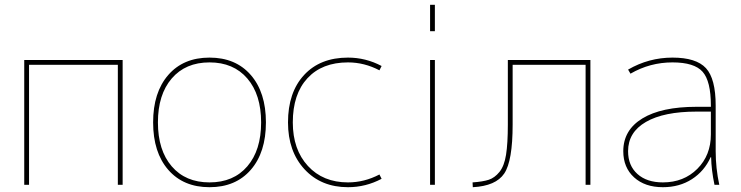

<svg xmlns="http://www.w3.org/2000/svg" viewBox="-20 -770 3088 800"><path d="M81 -520H491V0H471V-500H101V0H81Z M681 -62.5Q618 -135 618 -260Q618 -385 681 -457.5Q744 -530 853 -530Q962 -530 1025 -457.5Q1088 -385 1088 -260Q1088 -135 1025 -62.5Q962 10 853 10Q744 10 681 -62.5ZM695.5 -77Q753 -10 853 -10Q953 -10 1010.5 -77Q1068 -144 1068 -260Q1068 -376 1010.5 -443Q953 -510 853 -510Q753 -510 695.5 -443Q638 -376 638 -260Q638 -144 695.5 -77Z M1561 -43 1570 -25Q1504 10 1430 10Q1318 10 1249 -64.5Q1180 -139 1180 -260Q1180 -385 1247 -457.5Q1314 -530 1430 -530Q1504 -530 1570 -495L1561 -477Q1498 -510 1430 -510Q1322 -510 1261 -444Q1200 -378 1200 -260Q1200 -147 1263 -78.5Q1326 -10 1430 -10Q1498 -10 1561 -43Z M1772 0V-520H1792V0ZM1772 -640V-750H1792V-640Z M2096 -251V-520H2440V0H2420V-500H2116V-251Q2116 -99 2081 -47Q2046 5 1950 10L1949 -10Q1992 -13 2016.5 -21Q2041 -29 2061 -53.5Q2081 -78 2088.5 -125Q2096 -172 2096 -251Z M2943 -115H2941Q2915 -57 2863 -23.5Q2811 10 2742 10Q2667 10 2622 -31Q2577 -72 2577 -140Q2577 -228 2656.5 -276.5Q2736 -325 2882 -325H2942V-330Q2942 -432 2907.5 -471Q2873 -510 2782 -510Q2688 -510 2607 -463L2597 -480Q2683 -530 2782 -530Q2881 -530 2921.5 -486Q2962 -442 2962 -330V-140Q2962 -70 2977 0H2957Q2944 -62 2943 -115ZM2597 -140Q2597 -80 2636 -45Q2675 -10 2742 -10Q2829 -10 2885.5 -66.5Q2942 -123 2942 -210V-305H2882Q2746 -305 2671.5 -262Q2597 -219 2597 -140Z"/></svg>

Font: M PLUS 1p Thin
Style: Regular
Weight: 250
Version: Version 1.062